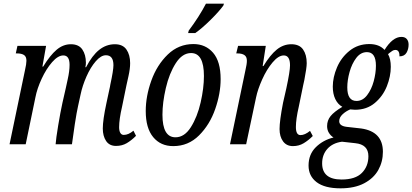

<svg xmlns="http://www.w3.org/2000/svg" viewBox="-20 -786 2246 1046"><path d="M540 -86Q540 -132 560 -225L577 -304Q578 -308 579 -313Q580 -318 581 -325Q598 -403 598 -431Q598 -485 557 -485Q530 -485 501.5 -452Q473 -419 451 -369Q429 -319 419 -271L405 -207Q398 -177 387.5 -109Q377 -41 372 0H283Q285 -30 297 -102.5Q309 -175 320 -225L338 -304Q339 -310 349 -354.5Q359 -399 359 -433Q359 -484 325 -484Q296 -484 264 -447.5Q232 -411 207 -357Q182 -303 173 -256L120 0H32L116 -403Q124 -438 124 -455Q124 -478 110.5 -486.5Q97 -495 73 -495H66L75 -536H231L211 -423H215Q253 -485 288.5 -515Q324 -545 366 -545Q409 -545 428.5 -516.5Q448 -488 448 -444Q448 -432 445 -420H449Q482 -484 520.5 -514.5Q559 -545 606 -545Q649 -545 669 -516Q689 -487 689 -442Q689 -412 680 -371.5Q671 -331 669 -322L645 -205Q629 -136 629 -93Q629 -73 635.5 -62Q642 -51 654 -51Q680 -51 707 -74L721 -46Q696 -21 670.5 -6Q645 9 612 9Q576 9 558 -18Q540 -45 540 -86Z M774 -181Q774 -262 804.5 -347Q835 -432 894 -489Q953 -546 1034 -546Q1100 -546 1141 -498.5Q1182 -451 1182 -355Q1182 -277 1152.5 -192Q1123 -107 1064.5 -48.5Q1006 10 924 10Q855 10 814.5 -39Q774 -88 774 -181ZM1091 -372Q1091 -497 1021 -497Q973 -497 937.5 -441.5Q902 -386 883.5 -306.5Q865 -227 865 -161Q865 -38 936 -38Q985 -38 1020 -93.5Q1055 -149 1073 -227.5Q1091 -306 1091 -372ZM1008 -619Q1065 -695 1102 -766H1200L1197 -756Q1174 -724 1127.5 -678Q1081 -632 1044 -606H1005Z M1503 -83Q1503 -128 1522 -226L1540 -305Q1560 -398 1560 -430Q1560 -484 1526 -484Q1497 -484 1465 -446Q1433 -408 1408.5 -353.5Q1384 -299 1375 -255L1321 0H1233L1317 -403Q1325 -437 1325 -455Q1325 -477 1311.5 -486Q1298 -495 1274 -495H1267L1277 -536H1428L1411 -426H1415Q1452 -487 1488 -516Q1524 -545 1567 -545Q1611 -545 1631 -516.5Q1651 -488 1651 -442Q1651 -417 1638 -350L1632 -323L1608 -206Q1592 -137 1592 -94Q1592 -50 1617 -50Q1641 -50 1669 -73L1684 -45Q1660 -21 1634 -5.5Q1608 10 1576 10Q1541 10 1522 -16Q1503 -42 1503 -83Z M1661 116Q1661 55 1700.5 16Q1740 -23 1797 -37Q1782 -46 1772 -62Q1762 -78 1762 -99Q1762 -130 1781 -153.5Q1800 -177 1845 -204Q1820 -218 1806.5 -246.5Q1793 -275 1793 -314Q1793 -365 1816 -419Q1839 -473 1884.5 -509.5Q1930 -546 1992 -546Q2046 -546 2075 -514Q2119 -585 2167 -585Q2186 -585 2196 -573.5Q2206 -562 2206 -543Q2206 -518 2194.5 -498.5Q2183 -479 2156 -479Q2157 -495 2151.5 -504.5Q2146 -514 2134 -514Q2125 -514 2117.5 -509Q2110 -504 2103 -498.5Q2096 -493 2094 -491Q2109 -465 2109 -422Q2109 -370 2087.5 -316Q2066 -262 2022 -225Q1978 -188 1914 -188Q1904 -188 1888 -190Q1864 -180 1846 -163Q1828 -146 1828 -126Q1828 -100 1868 -95L1948 -86Q2066 -69 2066 41Q2066 95 2041 140Q2016 185 1964 212.5Q1912 240 1835 240Q1749 240 1705 206.5Q1661 173 1661 116ZM2028 -428Q2028 -502 1979 -502Q1945 -502 1921 -470.5Q1897 -439 1884.5 -394Q1872 -349 1872 -310Q1872 -236 1922 -236Q1956 -236 1980 -267.5Q2004 -299 2016 -343.5Q2028 -388 2028 -428ZM1987 65Q1987 1 1915 -6L1843 -14Q1792 -7 1763.5 25Q1735 57 1735 104Q1735 192 1841 192Q1916 192 1951.5 156Q1987 120 1987 65Z"/></svg>

Font: Noto Serif Cond
Style: Italic
Weight: 400
Width: 3
Italic angle: -12°
Designer: Monotype Design Team
Foundry: Monotype Imaging Inc.
Version: Version 1.001